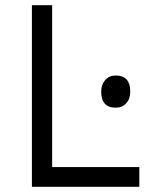

<svg xmlns="http://www.w3.org/2000/svg" viewBox="-20 -720 606 740"><path d="M103 0V-700H181V-76H517V0ZM426 -305Q370 -305 370 -367Q370 -394 385.5 -411.5Q401 -429 426 -429Q482 -429 482 -367Q482 -339 466.5 -322Q451 -305 426 -305Z"/></svg>

Font: Lexend Light
Style: Regular
Weight: 300
Designer: Bonnie Shaver-Troup, Thomas Jockin
Foundry: Lexend
Version: Version 1.007; ttfautohint (v1.8.3)